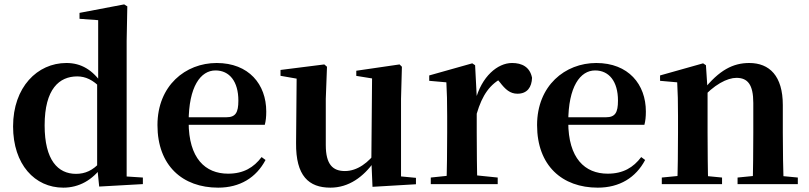

<svg xmlns="http://www.w3.org/2000/svg" viewBox="-20 -839 3685 875"><path d="M268.5 16.2C340.8 16.2 401.6 -18.9 446.1 -80.8H456.6L437.8 -100.9C402.9 -61.9 368.1 -46.7 326.3 -46.7C244.5 -46.7 183.4 -108.5 183.4 -267.7C183.4 -434.4 250.7 -490.8 331.9 -490.8C369.1 -490.8 403.6 -475.5 440.3 -436.8L457.1 -453.6H447.8C402.2 -521.1 349.6 -551.9 282.5 -551.9C150.3 -551.9 39.6 -441.8 39.6 -263.1C39.6 -89.6 138.5 16.2 268.5 16.2ZM432 11.2 631.1 0V-29.9L557.2 -34.7V-652.7L560.2 -810L545.9 -819L342.4 -780.3V-753.3L427.4 -747.1V-468.4L422.7 -457.2V-81.1Z M974.2 16.2C1073.4 16.2 1147.6 -29.4 1190.1 -109.9L1172.2 -123.2C1136.5 -75.9 1090.1 -47.5 1019.4 -47.5C915.6 -47.5 839.7 -117.3 839.7 -282.7C839.7 -444.8 894.5 -518 962.1 -518C1025.5 -518 1066.3 -468.1 1066.3 -380.4C1066.3 -325.7 1053.6 -304.6 1011.4 -304.6H756.1V-270.2H1186.7C1191.4 -288.1 1193.4 -306.2 1193.4 -330.9C1193.4 -454.7 1113.8 -551.9 967.4 -551.9C825.3 -551.9 697.6 -448.8 697.6 -268.8C697.6 -83.9 812.3 16.2 974.2 16.2Z M1485.7 16.2C1569.9 16.2 1636.2 -33 1686 -103H1733.2L1699.6 -153.8C1660.2 -98 1608.5 -59.5 1551.8 -59.5C1497.4 -59.5 1464.7 -88.6 1464.7 -177.8V-388.7L1470.2 -534.8L1458 -545.4L1258.4 -520.2V-493.5L1362 -475.4L1332 -497.7L1329.3 -187.9C1327.6 -37 1387.3 16.2 1485.7 16.2ZM1677.6 12.4 1875.6 0.7V-28.5L1807.6 -35V-388.7L1811.6 -534.8L1800.9 -545.4L1603.7 -516.6V-493.2L1675.6 -481.6L1672.4 -111.9V-109.4Z M1943.2 0H2248.2V-29.9L2137.8 -41.2H2051.3L1943.2 -29.9ZM2014.2 0H2155.6C2153.6 -50.2 2152.6 -165.6 2152.6 -234.8V-398.7L2145.2 -541.7L2132.2 -550.4L1936.1 -495.2V-470.7L2014.2 -463.8C2016.9 -415.2 2017.9 -377 2017.9 -310.2V-234.8C2017.9 -165.6 2016.9 -50.2 2014.2 0ZM2152.4 -320.2C2178.2 -408.3 2213.9 -455.5 2271.4 -485.1L2234.8 -490.9L2257.8 -464.4C2282.7 -431.7 2304.5 -411.9 2338.2 -411.9C2383.4 -411.9 2403.2 -442.3 2404.7 -484.5C2394.9 -534 2358.4 -551.9 2313.6 -551.9C2247.4 -551.9 2174.8 -490.4 2146.4 -380.9H2119.3Z M2704.2 16.2C2803.4 16.2 2877.6 -29.4 2920.1 -109.9L2902.2 -123.2C2866.5 -75.9 2820.1 -47.5 2749.4 -47.5C2645.6 -47.5 2569.7 -117.3 2569.7 -282.7C2569.7 -444.8 2624.5 -518 2692.1 -518C2755.5 -518 2796.3 -468.1 2796.3 -380.4C2796.3 -325.7 2783.6 -304.6 2741.4 -304.6H2486.1V-270.2H2916.7C2921.4 -288.1 2923.4 -306.2 2923.4 -330.9C2923.4 -454.7 2843.8 -551.9 2697.4 -551.9C2555.3 -551.9 2427.6 -448.8 2427.6 -268.8C2427.6 -83.9 2542.3 16.2 2704.2 16.2Z M2996 0H3270.6V-29.9L3164.7 -40.2H3101.6L2996 -29.9ZM3066.2 0H3207.6C3205.6 -50.2 3204.6 -165.6 3204.6 -234.8V-428L3197.2 -541.7L3184.2 -550.4L2988.1 -495.2V-470.7L3066.2 -463.8C3068.9 -415.2 3069.9 -376.3 3069.9 -310.2V-234.8C3069.9 -165.6 3068.9 -50.2 3066.2 0ZM3341.3 0H3615.9V-29.9L3507.8 -40.2H3445.2L3341.3 -29.9ZM3410 0H3551.2C3549.2 -50.2 3547.5 -162.8 3547.5 -234.8V-360.5C3547.5 -492.9 3486.8 -551.9 3394.5 -551.9C3321.8 -551.9 3257.8 -520.8 3182.9 -425.7H3167.6L3172.5 -383.3C3233.4 -454.2 3295 -484.2 3336.2 -484.2C3387 -484.2 3413 -454.1 3413 -369.8V-234.8C3413 -162.8 3412 -50.2 3410 0Z"/></svg>

Font: Source Han Serif CN VF
Style: Regular
Weight: 250
Designer: Ryoko NISHIZUKA 西塚涼子 (kana & ideographs); Frank Grießhammer (Latin, Greek & Cyrillic); Wenlong ZHANG 张文龙 (bopomofo); San
Foundry: Adobe
Version: Version 2.002;hotconv 1.1.0;makeotfexe 2.6.0